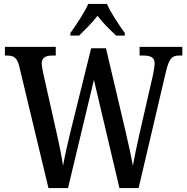

<svg xmlns="http://www.w3.org/2000/svg" viewBox="-20 -951 946 971"><path d="M336 -784V-771H380C409 -800 447 -836 473 -871C499 -836 537 -800 567 -771H611V-784C584 -822 540 -886 521 -931H426C407 -886 363 -822 336 -784ZM77 -617 225 0H324L455 -547L584 0H681L820 -592C836 -658 852 -670 885 -670H902V-714H686V-670H706C744 -670 762 -659 762 -630C762 -616 757 -587 753 -569L684 -268C670 -205 660 -158 652 -112C644 -159 631 -216 616 -282L516 -707H441L337 -287C321 -222 308 -164 299 -113C292 -160 280 -218 267 -276L198 -583C195 -599 191 -618 191 -630C191 -656 208 -670 242 -670H262V-714H5V-670H16C49 -670 66 -660 77 -617Z"/></svg>

Font: Noto Serif Bengali Condensed Medium
Style: Regular
Weight: 500
Width: 3
Designer: Juan Bruce, Universal Thirst, Indian Type Foundry and the Monotype Design Team.
Foundry: Monotype Imaging Inc.
Version: Version 2.003